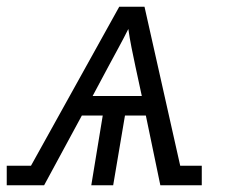

<svg xmlns="http://www.w3.org/2000/svg" viewBox="-60 -550 680 570"><path d="M-40 0V-58H32L294 -530H369L475 -58H539V0H416L373 -207H311L276 0H211L245 -207H183L71 0ZM215 -265H361L342 -353Q336 -381 330.5 -408.5Q325 -436 321 -464Q307 -436 292 -408.5Q277 -381 262 -353Z"/></svg>

Font: Iosevka Slab Light Extended
Style: Italic
Weight: 300
Width: 7
Italic angle: -9°
Monospace: yes
Designer: Belleve Invis
Foundry: Belleve Invis
Version: Version 11.1.0; ttfautohint (v1.8.3)